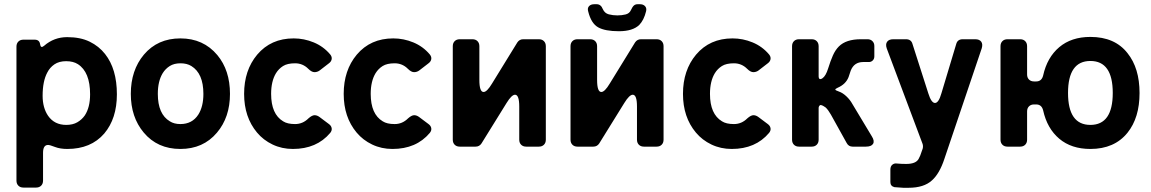

<svg xmlns="http://www.w3.org/2000/svg" viewBox="-20 -695 5455 910"><path d="M58 161V-474Q58 -489 67 -498Q76 -507 91 -507H144Q167 -507 170 -485.5Q173 -464 189 -478Q236 -519 298.5 -519Q361 -519 405 -497.5Q449 -476 478 -439Q534 -368 534 -248Q534 -133 474 -62Q411 11 299 11Q265 11 240.5 1.5Q216 -8 208 -8Q184 -8 184 29V161Q184 176 175 185Q166 194 151 194H91Q76 194 67 185Q58 176 58 161ZM294 -103Q325 -103 346.5 -115.5Q368 -128 382 -148Q407 -186 407 -248Q407 -354 349 -391Q327 -405 293.5 -405Q260 -405 238 -390Q216 -375 204 -351Q182 -310 182 -241Q182 -184 208 -146Q238 -103 294 -103Z M835 11Q726 11 661 -67Q600 -140 600 -250Q600 -362 662 -436Q727 -513 835 -513Q944 -513 1010 -434Q1070 -362 1070 -250Q1070 -139 1008 -66Q943 11 835 11ZM835 -107Q891 -107 920 -152Q944 -190 944 -250Q944 -347 887 -382Q866 -395 835.5 -395Q805 -395 784.5 -382Q764 -369 751 -348Q728 -310 728 -250Q728 -154 785 -120Q805 -107 835 -107Z M1545 -65Q1481 11 1368 11Q1316 11 1272 -10Q1228 -31 1198 -67Q1137 -140 1137 -250Q1137 -362 1199 -436Q1264 -513 1372 -513Q1421 -513 1467 -494Q1513 -475 1545 -437Q1554 -426 1552 -414.5Q1550 -403 1539 -395L1495 -361Q1484 -353 1470.5 -353Q1457 -353 1441 -369Q1415 -395 1378.5 -395Q1342 -395 1321.5 -382Q1301 -369 1288 -348Q1265 -310 1265 -250Q1265 -154 1322 -120Q1342 -107 1378.5 -107Q1415 -107 1442 -134Q1459 -149 1471 -149Q1483 -149 1495 -140L1539 -107Q1550 -99 1552 -87.5Q1554 -76 1545 -65Z M2017 -65Q1953 11 1840 11Q1788 11 1744 -10Q1700 -31 1670 -67Q1609 -140 1609 -250Q1609 -362 1671 -436Q1736 -513 1844 -513Q1893 -513 1939 -494Q1985 -475 2017 -437Q2026 -426 2024 -414.5Q2022 -403 2011 -395L1967 -361Q1956 -353 1942.5 -353Q1929 -353 1913 -369Q1887 -395 1850.5 -395Q1814 -395 1793.5 -382Q1773 -369 1760 -348Q1737 -310 1737 -250Q1737 -154 1794 -120Q1814 -107 1850.5 -107Q1887 -107 1914 -134Q1931 -149 1943 -149Q1955 -149 1967 -140L2011 -107Q2022 -99 2024 -87.5Q2026 -76 2017 -65Z M2126 -33V-476Q2126 -491 2135 -500Q2144 -509 2159 -509H2219Q2234 -509 2243 -500Q2252 -491 2252 -476V-316Q2252 -259 2272 -259Q2288 -259 2312 -299L2432 -494Q2442 -509 2460 -509H2534Q2549 -509 2558 -500Q2567 -491 2567 -476V-33Q2567 -18 2558 -9Q2549 0 2534 0H2474Q2459 0 2450 -9Q2441 -18 2441 -33V-190Q2441 -246 2421 -246Q2405 -246 2381 -207L2262 -15Q2252 0 2234 0H2159Q2144 0 2135 -9Q2126 -18 2126 -33Z M3010 -577Q2979 -547 2913.5 -547Q2848 -547 2815 -565.5Q2782 -584 2768 -640Q2763 -656 2771.5 -665.5Q2780 -675 2797 -675H2808Q2828 -675 2837 -652Q2846 -632 2865.5 -627Q2885 -622 2906 -622Q2927 -622 2945 -626.5Q2963 -631 2970 -646.5Q2977 -662 2984 -668.5Q2991 -675 3002 -675H3013Q3029 -675 3037.5 -665.5Q3046 -656 3042 -641Q3032 -600 3010 -577ZM2684 -33V-476Q2684 -491 2693 -500Q2702 -509 2717 -509H2777Q2792 -509 2801 -500Q2810 -491 2810 -476V-316Q2810 -259 2830 -259Q2846 -259 2870 -299L2990 -494Q3000 -509 3018 -509H3092Q3107 -509 3116 -500Q3125 -491 3125 -476V-33Q3125 -18 3116 -9Q3107 0 3092 0H3032Q3017 0 3008 -9Q2999 -18 2999 -33V-190Q2999 -246 2979 -246Q2963 -246 2939 -207L2820 -15Q2810 0 2792 0H2717Q2702 0 2693 -9Q2684 -18 2684 -33Z M3625 -65Q3561 11 3448 11Q3396 11 3352 -10Q3308 -31 3278 -67Q3217 -140 3217 -250Q3217 -362 3279 -436Q3344 -513 3452 -513Q3501 -513 3547 -494Q3593 -475 3625 -437Q3634 -426 3632 -414.5Q3630 -403 3619 -395L3575 -361Q3564 -353 3550.5 -353Q3537 -353 3521 -369Q3495 -395 3458.5 -395Q3422 -395 3401.5 -382Q3381 -369 3368 -348Q3345 -310 3345 -250Q3345 -154 3402 -120Q3422 -107 3458.5 -107Q3495 -107 3522 -134Q3539 -149 3551 -149Q3563 -149 3575 -140L3619 -107Q3630 -99 3632 -87.5Q3634 -76 3625 -65Z M3734 -33V-476Q3734 -491 3743 -500Q3752 -509 3767 -509H3827Q3842 -509 3851 -500Q3860 -491 3860 -476V-332Q3860 -324 3864.5 -321Q3869 -318 3878 -324Q3894 -335 3905 -370.5Q3916 -406 3927.5 -432Q3939 -458 3956 -475Q3990 -509 4060 -509H4092Q4106 -509 4115 -500Q4124 -491 4124 -477V-428Q4124 -416 4116.5 -408.5Q4109 -401 4098 -401H4071Q4028 -401 4012 -360Q4008 -348 4002 -330Q3989 -296 3950 -279Q3939 -274 3939 -270.5Q3939 -267 3956.5 -261Q3974 -255 3991.5 -238.5Q4009 -222 4020 -202L4112 -49Q4126 -27 4118 -13.5Q4110 0 4084 0H4021Q4002 0 3993 -17L3918 -152Q3906 -173 3894 -185Q3872 -201 3866 -196Q3860 -191 3860 -183V-33Q3860 -18 3851 -9Q3842 0 3827 0H3767Q3752 0 3743 -9Q3734 -18 3734 -33Z M4261 195 4219 192Q4200 187 4200 168V109Q4200 93 4209.5 85.5Q4219 78 4231 80Q4252 82 4275 82Q4321 82 4334 58Q4342 44 4349 21L4353 10Q4356 -1 4353 -12L4183 -465Q4176 -485 4184.5 -497Q4193 -509 4214 -509H4274Q4299 -509 4305 -486L4380 -252Q4394 -207 4411.5 -207Q4429 -207 4442 -253L4512 -486Q4518 -509 4543 -509H4602Q4622 -509 4630.5 -497.5Q4639 -486 4633 -466L4456 58Q4433 128 4397 160Q4359 195 4286 195Z M5148 11Q5058 11 5000.5 -37.5Q4943 -86 4924 -172Q4917 -200 4891 -200H4881Q4866 -200 4857 -191Q4848 -182 4848 -167V-33Q4848 -18 4839 -9Q4830 0 4815 0H4755Q4740 0 4731 -9Q4722 -18 4722 -33V-476Q4722 -491 4731 -500Q4740 -509 4755 -509H4815Q4830 -509 4839 -500Q4848 -491 4848 -476V-342Q4848 -327 4857 -318Q4866 -309 4881 -309H4891Q4917 -309 4924 -337Q4943 -423 5000.5 -471.5Q5058 -520 5148 -520Q5264 -520 5324 -443Q5381 -372 5381 -254Q5381 -137 5324 -66Q5262 11 5148 11ZM5148 -103Q5254 -103 5254 -254.5Q5254 -406 5148 -406Q5042 -406 5042 -254.5Q5042 -103 5148 -103Z"/></svg>

Font: Tsunagi Gothic Black
Style: Regular
Weight: 900
Designer: Yoshimichi Ohira
Foundry: Positype
Version: Version 1.001